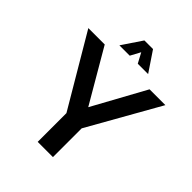

<svg xmlns="http://www.w3.org/2000/svg" viewBox="-243 -1019 1153 1153"><g transform="rotate(45 333.5 -442.0)"><path d="M12.2 -698.2H151.4L347.7 -361.8L532.2 -698.2H666.5L409.7 -244.1V0H280.3V-244.1ZM302.7 -883.8H376L461.4 -756.8H373.5L339.4 -820.3L305.2 -756.8H217.3Z"/></g></svg>

Font: Voltera
Style: Bold
Weight: 700
Designer: Bernd Montag
Version: Version 1.301